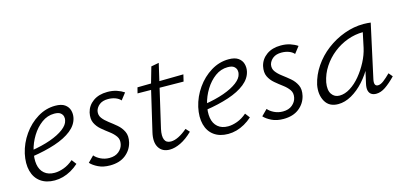

<svg xmlns="http://www.w3.org/2000/svg" viewBox="-52 -822 2407 1143"><g transform="rotate(-15 1151.5 -250.0)"><path d="M175 8Q123 8 88.5 -17Q54 -42 42 -87.5Q30 -133 43 -193Q57 -254 93.5 -306Q130 -358 181.5 -389.5Q233 -421 291 -421Q329 -421 349.5 -406.5Q370 -392 376.5 -369.5Q383 -347 378 -323Q369 -281 329.5 -249.5Q290 -218 226.5 -197Q163 -176 83 -164L84 -199Q154 -210 206 -228.5Q258 -247 289.5 -271Q321 -295 326 -321Q329 -331 326.5 -344Q324 -357 312 -367Q300 -377 273 -377Q231 -377 195.5 -351Q160 -325 134.5 -283.5Q109 -242 98 -196Q87 -149 93 -113Q99 -77 123 -56.5Q147 -36 186 -36Q212 -36 242.5 -47Q273 -58 302 -83L324 -54Q302 -34 277 -20Q252 -6 226.5 1Q201 8 175 8Z M516 7Q474 7 443.5 -8Q413 -23 397 -41L433 -77Q446 -61 470.5 -49Q495 -37 524 -37Q560 -37 582 -55.5Q604 -74 609 -99Q615 -127 601 -147Q587 -167 564 -184Q541 -201 518 -220.5Q495 -240 483 -265.5Q471 -291 479 -329Q489 -370 524 -395Q559 -420 612 -420Q644 -420 669.5 -411.5Q695 -403 714 -390L682 -349Q670 -363 649.5 -370.5Q629 -378 605 -378Q572 -378 552.5 -363Q533 -348 527 -326Q522 -301 536 -282Q550 -263 573.5 -245.5Q597 -228 620 -208.5Q643 -189 656 -162Q669 -135 660 -96Q649 -51 612 -22Q575 7 516 7Z M884 8Q838 8 817 -26Q796 -60 810 -119L872 -384L905 -499L953 -508L864 -124Q855 -82 864.5 -59.5Q874 -37 903 -37Q925 -37 951 -50Q977 -63 1005 -87L1026 -64Q988 -27 951.5 -9.5Q915 8 884 8ZM784 -365 793 -400 1077 -404 1067 -362Z M1244 8Q1192 8 1157.5 -17Q1123 -42 1111 -87.5Q1099 -133 1112 -193Q1126 -254 1162.5 -306Q1199 -358 1250.5 -389.5Q1302 -421 1360 -421Q1398 -421 1418.5 -406.5Q1439 -392 1445.5 -369.5Q1452 -347 1447 -323Q1438 -281 1398.5 -249.5Q1359 -218 1295.5 -197Q1232 -176 1152 -164L1153 -199Q1223 -210 1275 -228.5Q1327 -247 1358.5 -271Q1390 -295 1395 -321Q1398 -331 1395.5 -344Q1393 -357 1381 -367Q1369 -377 1342 -377Q1300 -377 1264.5 -351Q1229 -325 1203.5 -283.5Q1178 -242 1167 -196Q1156 -149 1162 -113Q1168 -77 1192 -56.5Q1216 -36 1255 -36Q1281 -36 1311.5 -47Q1342 -58 1371 -83L1393 -54Q1371 -34 1346 -20Q1321 -6 1295.5 1Q1270 8 1244 8Z M1585 7Q1543 7 1512.5 -8Q1482 -23 1466 -41L1502 -77Q1515 -61 1539.5 -49Q1564 -37 1593 -37Q1629 -37 1651 -55.5Q1673 -74 1678 -99Q1684 -127 1670 -147Q1656 -167 1633 -184Q1610 -201 1587 -220.5Q1564 -240 1552 -265.5Q1540 -291 1548 -329Q1558 -370 1593 -395Q1628 -420 1681 -420Q1713 -420 1738.5 -411.5Q1764 -403 1783 -390L1751 -349Q1739 -363 1718.5 -370.5Q1698 -378 1674 -378Q1641 -378 1621.5 -363Q1602 -348 1596 -326Q1591 -301 1605 -282Q1619 -263 1642.5 -245.5Q1666 -228 1689 -208.5Q1712 -189 1725 -162Q1738 -135 1729 -96Q1718 -51 1681 -22Q1644 7 1585 7Z M1923 6Q1867 6 1843 -36.5Q1819 -79 1830 -138Q1843 -195 1877.5 -246Q1912 -297 1962 -335Q2012 -373 2071 -394.5Q2130 -416 2190 -416Q2204 -416 2215 -415Q2226 -414 2234 -413L2162 -83Q2153 -41 2180 -41Q2196 -41 2215.5 -56Q2235 -71 2258 -94L2278 -70Q2243 -34 2214 -14.5Q2185 5 2157 5Q2139 5 2127 -3Q2115 -11 2111 -27.5Q2107 -44 2113 -70L2152 -243L2186 -277Q2173 -222 2146 -171.5Q2119 -121 2083 -81Q2047 -41 2005.5 -17.5Q1964 6 1923 6ZM1943 -41Q1976 -41 2009.5 -62Q2043 -83 2072 -118Q2101 -153 2123 -195Q2145 -237 2154 -278L2178 -391L2206 -368Q2200 -369 2191 -369.5Q2182 -370 2174 -370Q2126 -370 2079 -353Q2032 -336 1992 -304.5Q1952 -273 1924 -230.5Q1896 -188 1886 -138Q1878 -91 1895 -66Q1912 -41 1943 -41Z"/></g></svg>

Font: Ysabeau Infant Light
Style: Italic
Weight: 300
Italic angle: -12°
Designer: Christian Thalmann (Catharsis Fonts)
Version: Version 2.001;gftools[0.9.30]; featfreeze: ss01,ss02,lnum